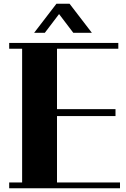

<svg xmlns="http://www.w3.org/2000/svg" viewBox="-20 -944 673 1024"><path d="M611 -684H284V-362H596V-325H284V29H620V60H29V29H98V-684H29V-715H611ZM351 -924 470 -769H371L295 -869L219 -769H162L281 -924Z"/></svg>

Font: Cafe24 ClassicType
Style: Regular
Weight: 400
Designer: Cafe24 thkim, hmlim, mnelim & 4IR
Foundry: Cafe24
Version: Version 1.000